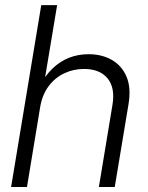

<svg xmlns="http://www.w3.org/2000/svg" viewBox="-20 -748 590 768"><path d="M140.6 -319.3 87.9 0H24.4L145 -727.5H208.5L153.8 -398.9H136.2Q159.2 -444.3 189.7 -473.6Q220.2 -502.9 256.6 -517.1Q293 -531.2 334 -531.2Q387.7 -531.2 427.7 -508.1Q467.8 -484.9 486.3 -440.7Q504.9 -396.5 494.1 -331.5L439 0H375.5L429.7 -327.6Q441.4 -396.5 410.4 -434.3Q379.4 -472.2 315.9 -472.2Q273.9 -472.2 237.1 -454.8Q200.2 -437.5 174.6 -403.3Q148.9 -369.1 140.6 -319.3Z"/></svg>

Font: Inter 28pt Light
Style: Italic
Weight: 300
Italic angle: -9.3988°
Designer: Rasmus Andersson
Foundry: rsms
Version: Version 4.001;git-66647c0bb